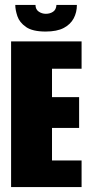

<svg xmlns="http://www.w3.org/2000/svg" viewBox="-20 -759 368 779"><path d="M25 0V-591H311V-480H191V-365H301V-240H191V-108H311V0ZM165 -631Q112 -631 85.5 -649.5Q59 -668 50.5 -693.5Q42 -719 42 -739H124Q124 -721 137 -712Q150 -703 166 -703Q183 -703 195.5 -711.5Q208 -720 209 -739H292Q292 -709 279 -684.5Q266 -660 238.5 -645.5Q211 -631 165 -631Z"/></svg>

Font: Alumni Sans Black
Style: Regular
Weight: 900
Designer: Robert E. Leuschke
Foundry: Robert E. Leuschke
Version: Version 1.018